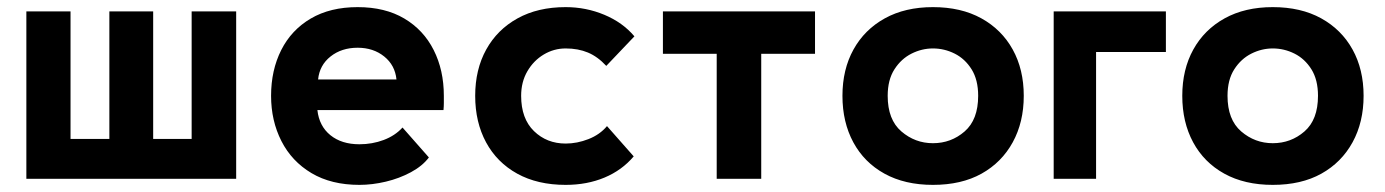

<svg xmlns="http://www.w3.org/2000/svg" viewBox="-20 -502 3887 539"><path d="M178 -112H287V-470H410V-112H518V-470H643V0H54V-470H178Z M1110 -144 1184 -60Q1166 -36 1133.5 -18.5Q1101 -1 1063 8Q1025 17 989 17Q910 17 854.5 -16Q799 -49 770 -106Q741 -163 741 -233Q741 -305 769.5 -361.5Q798 -418 852.5 -450Q907 -482 984 -482Q1061 -482 1115 -450Q1169 -418 1197.5 -361.5Q1226 -305 1226 -233Q1226 -221 1226 -212.5Q1226 -204 1225 -193H871Q876 -148 907.5 -122.5Q939 -97 989 -97Q1025 -97 1057 -109Q1089 -121 1110 -144ZM873 -279H1093Q1089 -319 1058.5 -343.5Q1028 -368 984 -368Q939 -368 908 -343.5Q877 -319 873 -279Z M1684 -148 1759 -63Q1726 -24 1677 -3.5Q1628 17 1568 17Q1489 17 1432 -14.5Q1375 -46 1344.5 -102.5Q1314 -159 1314 -233Q1314 -307 1345 -363Q1376 -419 1433 -450.5Q1490 -482 1568 -482Q1625 -482 1676.5 -460.5Q1728 -439 1761 -400L1682 -317Q1658 -343 1630.5 -354.5Q1603 -366 1568 -366Q1535 -366 1506.5 -349Q1478 -332 1460.5 -302Q1443 -272 1443 -233Q1443 -169 1479 -134Q1515 -99 1568 -99Q1600 -99 1632 -111.5Q1664 -124 1684 -148Z M2117 0H1992V-351H1841V-470H2268V-351H2117Z M2599 17Q2520 17 2463 -14.5Q2406 -46 2375.5 -102.5Q2345 -159 2345 -233Q2345 -307 2376 -363Q2407 -419 2464 -450.5Q2521 -482 2599 -482Q2678 -482 2735 -450.5Q2792 -419 2823 -363Q2854 -307 2854 -233Q2854 -159 2823 -102.5Q2792 -46 2735.5 -14.5Q2679 17 2599 17ZM2599 -366Q2568 -366 2539 -351.5Q2510 -337 2491 -307.5Q2472 -278 2472 -233Q2472 -166 2510.5 -133Q2549 -100 2599 -100Q2650 -100 2688 -133Q2726 -166 2726 -233Q2726 -278 2707.5 -307.5Q2689 -337 2660 -351.5Q2631 -366 2599 -366Z M3057 0H2938V-470H3253V-356H3057Z M3553 17Q3474 17 3417 -14.5Q3360 -46 3329.5 -102.5Q3299 -159 3299 -233Q3299 -307 3330 -363Q3361 -419 3418 -450.5Q3475 -482 3553 -482Q3632 -482 3689 -450.5Q3746 -419 3777 -363Q3808 -307 3808 -233Q3808 -159 3777 -102.5Q3746 -46 3689.5 -14.5Q3633 17 3553 17ZM3553 -366Q3522 -366 3493 -351.5Q3464 -337 3445 -307.5Q3426 -278 3426 -233Q3426 -166 3464.5 -133Q3503 -100 3553 -100Q3604 -100 3642 -133Q3680 -166 3680 -233Q3680 -278 3661.5 -307.5Q3643 -337 3614 -351.5Q3585 -366 3553 -366Z"/></svg>

Font: Kreadon
Style: Bold
Weight: 700
Designer: Reiya WATANABE
Foundry: StudioGnu
Version: Version 1.003; ttfautohint (v1.8.4.7-5d5b);gftools[0.9.32]